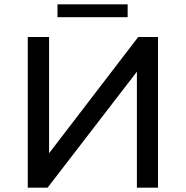

<svg xmlns="http://www.w3.org/2000/svg" viewBox="-20 -872 863 892"><path d="M573 -792H247V-852H573ZM201 0H109V-700H208V-160L622 -700H714V0H616V-539Z"/></svg>

Font: false
Style: Regular
Weight: 500
Designer: Julieta Ulanovsky
Foundry: Julieta Ulanovsky
Version: Version 7.222;hotconv 1.0.109;makeotfexe 2.5.65596